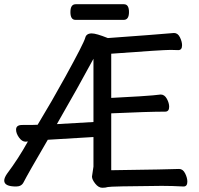

<svg xmlns="http://www.w3.org/2000/svg" viewBox="-22 -872 942 908"><path d="M462 16Q444 16 428.5 -3.5Q413 -23 413 -37L420 -84V-224L204 -211Q111 -52 89 -9Q79 10 54 10Q-2 10 -2 -18Q-2 -31 11 -50Q65 -122 110 -203L99 -202Q82 -202 68 -221.5Q54 -241 54 -259Q54 -281 83 -281Q147 -281 156 -282Q225 -396 287 -509Q374 -667 381 -693Q386 -714 412 -714Q433 -714 488 -692Q710 -708 801 -716Q819 -716 829 -695.5Q839 -675 839 -658Q839 -635 821 -635L785 -636Q746 -636 504 -618V-409Q676 -418 700 -421Q724 -424 738 -425Q756 -425 767 -405Q778 -385 778 -367Q778 -344 759 -344Q679 -344 504 -336V-67Q788 -71 825 -73Q843 -73 853.5 -52Q864 -31 864 -13Q864 10 846 10Q792 7 743 7Q499 9 488 12.5Q477 16 462 16ZM247 -285 420 -295V-594Q350 -464 247 -285ZM335 -778Q311 -778 311 -815Q311 -852 336 -852H564Q588 -852 588 -815Q588 -778 563 -778Z"/></svg>

Font: LXGW WenKai TC
Style: Bold
Weight: 700
Designer: LXGW / Fontworks Inc.
Foundry: LXGW / Fontworks Inc.
Version: Version 1.330;April 28, 2024